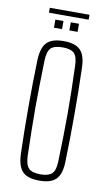

<svg xmlns="http://www.w3.org/2000/svg" viewBox="-85 -779 467 828"><g transform="rotate(10 148.0 -365.0)"><path d="M148.5 5.5Q113.5 5.5 92.5 -4.8Q71.5 -15 61.8 -36.8Q52 -58.5 50.5 -93.5Q49 -144 48.2 -195.8Q47.5 -247.5 47.5 -299.5Q47.5 -351.5 48.2 -403.2Q49 -455 50.5 -505.5Q52 -541.5 61.8 -563.2Q71.5 -585 92.5 -595.2Q113.5 -605.5 148.5 -605.5Q183.5 -605.5 204.2 -595.2Q225 -585 234.8 -563.2Q244.5 -541.5 245.5 -505.5Q247 -455 247.8 -403.2Q248.5 -351.5 248.5 -299.8Q248.5 -248 247.8 -196.2Q247 -144.5 245.5 -93.5Q244.5 -58.5 234.8 -36.8Q225 -15 204.2 -4.8Q183.5 5.5 148.5 5.5ZM148.5 -22Q183.5 -22 198.8 -36.5Q214 -51 215 -90.5Q217 -151.5 218 -202Q219 -252.5 219 -299.8Q219 -347 218 -397.2Q217 -447.5 215 -508.5Q214 -549 199.2 -563.5Q184.5 -578 148.5 -578Q112 -578 97.2 -563.5Q82.5 -549 81 -508.5Q79.5 -447.5 78.5 -397.2Q77.5 -347 77.5 -299.8Q77.5 -252.5 78.5 -202Q79.5 -151.5 81 -90.5Q82.5 -51 97.8 -36.5Q113 -22 148.5 -22ZM164 -655V-690.5H200V-655ZM96.5 -655V-690.5H132V-655ZM64 -736.5H238V-715H64Z"/></g></svg>

Font: Big Shoulders Display ExtraLight
Style: Regular
Weight: 250
Designer: Patric King
Foundry: XO Type Co
Version: Version 2.002